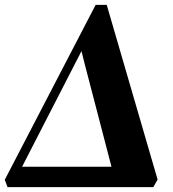

<svg xmlns="http://www.w3.org/2000/svg" viewBox="-36 -767 710 787"><path d="M-5 0 -16.5 -30 356 -747H401.5L610 -31L592.5 0ZM298 -557.5 272 -507 26.5 -29 25 -83.5H498.5L431.5 -43L311.5 -503.5Z"/></svg>

Font: Merriweather 144pt ExtraBold
Style: Italic
Weight: 800
Italic angle: -7.8°
Version: Version 2.101